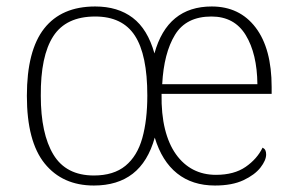

<svg xmlns="http://www.w3.org/2000/svg" viewBox="-20 -563 912 593"><path d="M270 10Q173 10 118 -58Q63 -126 63 -267Q63 -407 116.5 -475Q170 -543 274 -543Q344 -543 390 -508Q436 -473 457 -398Q497 -543 634 -543Q720 -543 769.5 -478Q819 -413 819 -294V-273H479Q478 -211 489.5 -164.5Q501 -118 523.5 -86.5Q546 -55 577 -39Q608 -23 647 -23Q703 -23 738.5 -47.5Q774 -72 791 -107Q797 -104 799.5 -99Q802 -94 802 -86Q802 -68 784.5 -45.5Q767 -23 732 -6.5Q697 10 644 10Q574 10 527 -27.5Q480 -65 458 -138Q437 -63 390 -26.5Q343 10 270 10ZM270 -21Q331 -21 367.5 -51Q404 -81 419.5 -136.5Q435 -192 435 -268Q435 -394 396.5 -453Q358 -512 274 -512Q184 -512 144.5 -451Q105 -390 106 -267Q106 -150 145 -85.5Q184 -21 270 -21ZM775 -303Q774 -397 739 -454.5Q704 -512 633 -512Q555 -512 520.5 -455.5Q486 -399 481 -303Z"/></svg>

Font: Noto Serif Kannada ExtraLight
Style: Regular
Weight: 250
Version: Version 2.003